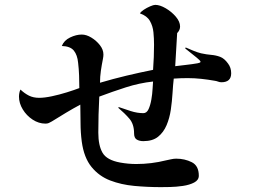

<svg xmlns="http://www.w3.org/2000/svg" viewBox="-20 -775 1040 789"><path d="M930 -474Q930 -437 890 -437Q883 -437 876.5 -439.5Q870 -442 863 -443Q835 -448 807 -451Q779 -454 751 -454Q737 -454 722.5 -453.5Q708 -453 694 -452Q691 -426 689 -392.5Q687 -359 682 -324.5Q677 -290 664.5 -260.5Q652 -231 629.5 -213Q607 -195 569 -195Q553 -195 542 -201.5Q531 -208 531 -227Q531 -265 511.5 -287.5Q492 -310 466 -332L468 -335Q491 -327 517.5 -318.5Q544 -310 569 -310Q583 -310 590.5 -326.5Q598 -343 602 -366Q606 -389 607 -410Q608 -431 609 -440Q553 -434 497 -416Q441 -398 388 -378Q386 -341 385 -304Q384 -267 384 -230Q384 -177 401.5 -147Q419 -117 474 -107Q507 -101 540 -101Q602 -101 662 -116Q672 -118 683 -120.5Q694 -123 704 -123Q739 -123 768 -108.5Q797 -94 797 -53Q797 -35 778 -25Q759 -15 731.5 -11Q704 -7 678.5 -6.5Q653 -6 641 -6Q586 -6 532 -11Q478 -16 432.5 -33.5Q387 -51 356 -89Q325 -127 316 -193Q311 -231 311 -269Q311 -307 310 -345Q280 -329 251 -311.5Q222 -294 193 -276Q186 -272 180.5 -269.5Q175 -267 167 -267Q139 -267 114 -283.5Q89 -300 73.5 -325.5Q58 -351 58 -378Q58 -385 59.5 -393Q61 -401 64 -407Q81 -391 99 -382Q117 -373 141 -373Q163 -373 193.5 -379.5Q224 -386 254.5 -395.5Q285 -405 306 -413Q306 -439 305 -465.5Q304 -492 301 -517Q298 -549 283.5 -567Q269 -585 234 -586Q243 -609 268 -621Q293 -633 316 -633Q335 -633 355.5 -620.5Q376 -608 390.5 -589.5Q405 -571 405 -551Q405 -547 404.5 -542.5Q404 -538 403 -533Q398 -508 394.5 -484Q391 -460 391 -435Q445 -451 499.5 -464Q554 -477 609 -488Q611 -514 612 -540Q613 -566 613 -591Q613 -617 610.5 -642.5Q608 -668 596 -689Q584 -710 555 -720Q559 -727 571 -735Q583 -743 597 -749Q611 -755 618 -755Q637 -755 661 -741Q685 -727 702.5 -706.5Q720 -686 720 -666Q720 -651 708 -639Q706 -605 704 -571Q702 -537 700 -503Q723 -506 746 -508.5Q769 -511 792 -515Q795 -516 799.5 -517Q804 -518 804 -522Q802 -527 788.5 -538Q775 -549 761 -560Q747 -571 741 -576L743 -580Q757 -574 773.5 -567Q790 -560 806 -556Q829 -551 848 -549.5Q867 -548 884.5 -541.5Q902 -535 917 -514Q930 -497 930 -474Z"/></svg>

Font: Kaisei Tokumin Medium
Style: Regular
Weight: 500
Designer: Font-Kai, 金井和夫
Foundry: KAZUO KANAI
Version: Version 5.003